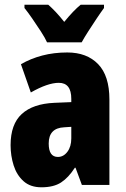

<svg xmlns="http://www.w3.org/2000/svg" viewBox="-20 -786 534 816"><path d="M266 -563Q349 -563 397 -513.5Q445 -464 445 -363V0H328L301 -73H298Q271 -31 239.5 -10.5Q208 10 156 10Q109 10 80 -16Q51 -42 38 -83Q25 -124 25 -169Q25 -258 72.5 -301.5Q120 -345 211 -349L283 -352V-366Q283 -434 230 -434Q183 -434 111 -393L69 -513Q110 -537 159.5 -550Q209 -563 266 -563ZM253 -245Q187 -242 187 -176Q187 -119 226 -119Q250 -119 266.5 -141Q283 -163 283 -198V-247ZM180 -606Q172 -624 154 -652Q136 -680 116.5 -708Q97 -736 84 -752V-766H185Q200 -753 217 -735Q234 -717 253 -693Q293 -742 323 -766H422V-752Q408 -733 390 -706Q372 -679 355 -652.5Q338 -626 327 -606Z"/></svg>

Font: Noto Sans ExtraCondensed Black
Style: Regular
Weight: 900
Width: 2
Designer: Monotype Design Team
Foundry: Monotype Imaging Inc.
Version: Version 2.013; ttfautohint (v1.8.4.7-5d5b)